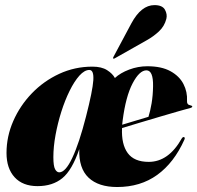

<svg xmlns="http://www.w3.org/2000/svg" viewBox="-20 -719 773 752"><path d="M702 -171.5Q661.5 -81.5 595.8 -34Q530 13.5 439 13.5Q365.5 13.5 326.8 -23.2Q288 -60 290.5 -135Q262.5 -52.5 224.2 -21.2Q186 10 127 10Q69 10 37.2 -24.8Q5.5 -59.5 5.5 -120Q5.5 -184.5 32 -245Q58.5 -305.5 104.8 -353.5Q151 -401.5 212 -429.8Q273 -458 342 -458Q378 -458 399.5 -444.2Q421 -430.5 430 -413.5Q451.5 -433.5 486 -446.5Q520.5 -459.5 557 -459.5Q612.5 -459.5 647.5 -440.2Q682.5 -421 698.5 -390Q714.5 -359 712.5 -323.5Q712 -317 714.8 -312.5Q717.5 -308 727 -306Q733 -305 733 -301.5Q733 -298.5 727 -296.5Q713 -293 680.2 -283.5Q647.5 -274 606.5 -262Q565.5 -250 525.8 -238Q486 -226 458 -217.5Q455 -154 480.2 -119.5Q505.5 -85 562.5 -85Q640.5 -85 692 -177Q696.5 -183.5 700.5 -182Q706 -180.5 702 -171.5ZM189 -103.5Q189 -68.5 195.8 -56.2Q202.5 -44 212 -44Q236.5 -44 263.2 -100.8Q290 -157.5 317 -263Q343 -364.5 345.5 -404.8Q348 -445 330 -445Q311 -445 291 -422.8Q271 -400.5 252.8 -363.5Q234.5 -326.5 220.2 -281.5Q206 -236.5 197.5 -190.2Q189 -144 189 -103.5ZM460.5 -248Q459.5 -239 458.5 -230.5Q478.5 -236.5 504.8 -244.5Q531 -252.5 561.5 -261.5Q568.5 -283.5 573.8 -314.5Q579 -345.5 579.5 -381.5Q580.5 -443.5 553.5 -443.5Q526 -443.5 499.2 -392.2Q472.5 -341 460.5 -248ZM494.5 -627.5Q533 -699 585 -699Q616 -699 626 -681Q636 -663 631.5 -645Q624 -616 602.5 -596Q581 -576 555 -561.5L428.5 -490Q424.5 -488 423 -490.5Q422 -491.5 424.5 -496.5Z"/></svg>

Font: Fraunces 144pt S000 Black
Style: Italic
Weight: 900
Italic angle: -16°
Version: Version 1.000; ttfautohint (v1.8.3)